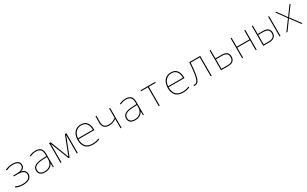

<svg xmlns="http://www.w3.org/2000/svg" viewBox="358 -2479 7084 4429"><g transform="rotate(-30 3900.0 -264.0)"><path d="M85 -29V-59Q128 -37 174.5 -26Q221 -15 279 -15Q371 -15 424.5 -50.5Q478 -86 478 -151Q478 -214 427.5 -241.5Q377 -269 276 -269H181V-294H276Q361 -294 408.5 -322Q456 -350 456 -404Q456 -457 415.5 -485Q375 -513 294 -513Q239 -513 198 -502Q157 -491 111 -471L100 -495Q146 -515 190 -526.5Q234 -538 294 -538Q390 -538 436.5 -503.5Q483 -469 483 -404Q483 -360 457 -329Q431 -298 384 -285V-283Q447 -272 476 -236.5Q505 -201 505 -150Q505 -73 444 -31.5Q383 10 279 10Q163 10 85 -29Z M690 -128Q690 -209 755.5 -248.5Q821 -288 941 -294L1064 -300V-343Q1064 -433 1025.5 -472.5Q987 -512 904 -512Q827 -512 748 -472L739 -497Q821 -537 905 -537Q999 -537 1044.5 -492Q1090 -447 1090 -350V0H1068L1064 -103H1062Q1038 -52 985 -21Q932 10 854 10Q774 10 732 -27Q690 -64 690 -128ZM1064 -220V-275L946 -270Q837 -265 777 -232Q717 -199 717 -128Q717 -75 752.5 -45Q788 -15 856 -15Q955 -15 1009.5 -71Q1064 -127 1064 -220Z M1270 -528H1311L1499 -36L1691 -528H1730V0H1704V-409Q1704 -458 1705 -488H1703L1511 0H1487L1297 -489H1295Q1296 -459 1296 -406V0H1270Z M1875 -254Q1875 -334 1901.5 -398Q1928 -462 1982.5 -499.5Q2037 -537 2118 -537Q2222 -537 2273.5 -469.5Q2325 -402 2325 -291V-266H1902Q1902 -143 1958.5 -79Q2015 -15 2137 -15Q2184 -15 2225 -24Q2266 -33 2310 -51V-23Q2231 10 2136 10Q2001 10 1938 -61.5Q1875 -133 1875 -254ZM2298 -291Q2298 -394 2252.5 -453Q2207 -512 2118 -512Q2028 -512 1970.5 -455Q1913 -398 1903 -291Z M2869 -248Q2821 -216 2776.5 -200.5Q2732 -185 2676 -185Q2591 -185 2548 -228Q2505 -271 2505 -354V-528H2531V-360Q2531 -282 2567.5 -246Q2604 -210 2678 -210Q2734 -210 2779.5 -227Q2825 -244 2869 -277V-528H2895V0H2869Z M3090 -128Q3090 -209 3155.5 -248.5Q3221 -288 3341 -294L3464 -300V-343Q3464 -433 3425.5 -472.5Q3387 -512 3304 -512Q3227 -512 3148 -472L3139 -497Q3221 -537 3305 -537Q3399 -537 3444.5 -492Q3490 -447 3490 -350V0H3468L3464 -103H3462Q3438 -52 3385 -21Q3332 10 3254 10Q3174 10 3132 -27Q3090 -64 3090 -128ZM3464 -220V-275L3346 -270Q3237 -265 3177 -232Q3117 -199 3117 -128Q3117 -75 3152.5 -45Q3188 -15 3256 -15Q3355 -15 3409.5 -71Q3464 -127 3464 -220Z M3887 -503H3705V-528H4095V-503H3913V0H3887Z M4275 -254Q4275 -334 4301.5 -398Q4328 -462 4382.5 -499.5Q4437 -537 4518 -537Q4622 -537 4673.5 -469.5Q4725 -402 4725 -291V-266H4302Q4302 -143 4358.5 -79Q4415 -15 4537 -15Q4584 -15 4625 -24Q4666 -33 4710 -51V-23Q4631 10 4536 10Q4401 10 4338 -61.5Q4275 -133 4275 -254ZM4698 -291Q4698 -394 4652.5 -453Q4607 -512 4518 -512Q4428 -512 4370.5 -455Q4313 -398 4303 -291Z M4825 1V-24Q4836 -21 4858 -21Q4903 -21 4930.5 -74.5Q4958 -128 4974.5 -236.5Q4991 -345 5002 -528H5295V0H5269V-503H5027Q5014 -317 4997 -211.5Q4980 -106 4947.5 -51Q4915 4 4858 4Q4843 4 4825 1Z M5545 -528H5571V-302H5748Q5832 -302 5873.5 -263.5Q5915 -225 5915 -156Q5915 -80 5869.5 -40Q5824 0 5734 0H5545ZM5730 -25Q5814 -25 5851 -58Q5888 -91 5888 -157Q5888 -215 5852 -246Q5816 -277 5744 -277H5571V-25Z M6105 -528H6131V-289H6469V-528H6495V0H6469V-264H6131V0H6105Z M6670 -528H6696V-302H6837Q6926 -302 6970 -263.5Q7014 -225 7014 -156Q7014 -80 6966 -40Q6918 0 6823 0H6670ZM7104 -528H7130V0H7104ZM6819 -25Q6909 -25 6948 -58Q6987 -91 6987 -157Q6987 -215 6948.5 -246Q6910 -277 6833 -277H6696V-25Z M7483 -270 7296 -528H7327L7498 -288L7673 -528H7703L7515 -271L7715 0H7684L7499 -252L7316 0H7285Z"/></g></svg>

Font: Noto Sans Mono UI Thin
Style: Regular
Weight: 250
Monospace: yes
Designer: Monotype Design team
Foundry: Monotype Imaging Inc.
Version: Version 1.000